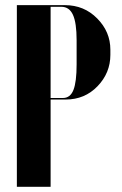

<svg xmlns="http://www.w3.org/2000/svg" viewBox="-20 -719 470 739"><path d="M44.9 -699.2H230Q303.7 -699.2 354.2 -647.9Q404.8 -596.7 404.8 -527.8V-507.8Q404.8 -438.5 355.5 -387.2Q306.2 -335.9 232.9 -335.9H174.8V0H44.9ZM274.9 -471.2V-564Q274.9 -631.3 260.7 -662.1Q246.6 -692.9 215.8 -692.9H174.8V-341.8H222.2Q250.5 -341.8 262.7 -372.8Q274.9 -403.8 274.9 -471.2Z"/></svg>

Font: Moniqa Black Display
Style: Regular
Weight: 900
Designer: Rajesh Rajput
Foundry: Rajesh Rajput
Version: Version 1.000